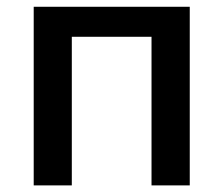

<svg xmlns="http://www.w3.org/2000/svg" viewBox="-20 -561 676 581"><path d="M554.2 -540.5V0H438.5V-449.7H197.3V0H82V-540.5Z"/></svg>

Font: Open Sans SemiBold
Style: Regular
Weight: 600
Designer: Monotype Design Team
Foundry: Monotype Imaging Inc.
Version: Version 3.003; ttfautohint (v1.8.4)